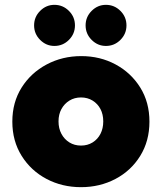

<svg xmlns="http://www.w3.org/2000/svg" viewBox="-20 -762 657 794"><path d="M418 -572Q384 -572 359 -597Q334 -622 334 -657Q334 -692 359 -717Q384 -742 418 -742Q453 -742 478 -717Q503 -692 503 -657Q503 -622 478 -597Q453 -572 418 -572ZM205 -572Q171 -572 146 -597Q121 -622 121 -657Q121 -692 146 -717Q171 -742 205 -742Q240 -742 265 -717Q290 -692 290 -657Q290 -622 265 -597Q240 -572 205 -572ZM315 12Q237 12 172.5 -22Q108 -56 69.5 -117.5Q31 -179 31 -259Q31 -339 69.5 -400Q108 -461 173 -495.5Q238 -530 316 -530Q394 -530 458 -495.5Q522 -461 560 -400Q598 -339 598 -259Q598 -179 560 -117.5Q522 -56 457.5 -22Q393 12 315 12ZM315 -160Q342 -160 363 -173Q384 -186 395.5 -208.5Q407 -231 407 -260Q407 -289 395.5 -311Q384 -333 363 -346Q342 -359 315 -359Q288 -359 267 -346Q246 -333 234 -311Q222 -289 222 -260Q222 -231 234 -208.5Q246 -186 267 -173Q288 -160 315 -160Z"/></svg>

Font: MuseoModerno Thin Black
Style: Regular
Weight: 900
Version: Version 1.002